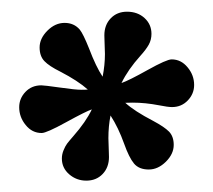

<svg xmlns="http://www.w3.org/2000/svg" viewBox="-20 -462 370 333"><path d="M169 -189.7Q169 -189.3 168.8 -196.8Q168.7 -204.3 168.3 -212.7Q168 -221 168 -222.3Q168 -243.3 171.7 -261.7Q185.3 -240.7 195.3 -212.7Q203.7 -189 212.3 -178.5Q221 -168 238 -168Q254 -168 267.7 -181.5Q281.3 -195 281.3 -210.7Q281.3 -225.3 273.2 -233.7Q265 -242 245.7 -252.3Q213 -269.3 197.3 -283.7Q201.3 -284 210 -284Q232 -284 256.3 -279.3Q271.3 -276.3 278.3 -276.3Q294.7 -276.3 305.7 -287.8Q316.7 -299.3 316.7 -314.7Q316.7 -331.7 305.3 -345.3Q294 -359 277.7 -359Q269 -359 236.2 -340.7Q203.3 -322.3 190.7 -318Q202 -341.3 223.3 -365Q233.3 -376 238 -384.5Q242.7 -393 242.7 -403.3Q242.7 -419.7 230.7 -430.7Q218.7 -441.7 200.3 -441.7Q183 -441.7 172 -430.2Q161 -418.7 161 -400.7Q161 -401 161.2 -393.3Q161.3 -385.7 161.7 -377.7Q162 -369.7 162 -368.3Q162 -349.3 158 -329Q146.7 -345.7 134.3 -378.3Q124.3 -403.3 118.3 -410.7Q108.3 -422.3 92 -422.3Q75.7 -422.3 62.2 -408.8Q48.7 -395.3 48.7 -379.7Q48.7 -364.7 57 -356Q65.3 -347.3 84.7 -337.7Q115 -322 132.3 -306.7Q128.7 -306.3 121.3 -306.3Q110.7 -306.3 83.7 -310.2Q56.7 -314 51.7 -314Q35 -314 24.2 -302.7Q13.3 -291.3 13.3 -276Q13.3 -259 24.5 -245.2Q35.7 -231.3 52.3 -231.3Q60.7 -231.3 95 -250.2Q129.3 -269 139.3 -272.3Q129 -250.7 107.3 -226Q99.7 -217.3 96.3 -212.8Q93 -208.3 90.2 -201.3Q87.3 -194.3 87.3 -187Q87.3 -170.7 100 -159.7Q112.7 -148.7 129.7 -148.7Q147 -148.7 158 -160.2Q169 -171.7 169 -189.7Z"/></svg>

Font: Jomhuria
Style: Regular
Weight: 400
Designer: Arabic design by Kourosh Beigpour, Latin design by Eben Sorkin, engineering by Lasse Fister and Khaled Hosney
Version: Version 1.0010